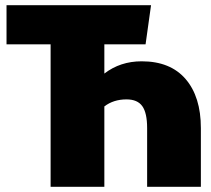

<svg xmlns="http://www.w3.org/2000/svg" viewBox="-20 -716 810 736"><path d="M750 -225V0H544V-225Q544 -283 525.5 -309Q507 -335 465 -335Q415 -335 380 -308V0H174V-546H5V-696H559L538 -546H380V-434Q441 -481 523 -481Q633 -481 691.5 -413Q750 -345 750 -225Z"/></svg>

Font: Fira Sans Black
Style: Regular
Weight: 900
Designer: Carrois Corporate & Edenspiekermann AG
Foundry: Carrois Corporate GbR & Edenspiekermann AG
Version: Version 4.203